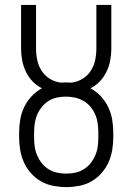

<svg xmlns="http://www.w3.org/2000/svg" viewBox="-20 -755 540 783"><path d="M250 8Q224 8 197.5 3Q171 -2 148 -15Q125 -28 107 -48Q89 -68 78 -92Q67 -116 62.5 -142.5Q58 -169 58 -195V-214Q58 -240 62.5 -267Q67 -294 78.5 -318Q90 -342 108.5 -362Q127 -382 151 -395Q129 -406 112.5 -423.5Q96 -441 85.5 -463Q75 -485 70.5 -508.5Q66 -532 66 -556V-735H127V-556Q127 -533 132 -509.5Q137 -486 150 -466Q163 -446 183.5 -433.5Q204 -421 228 -418Q233 -418 238.5 -418.5Q244 -419 250 -419Q256 -419 261.5 -418.5Q267 -418 272 -418Q296 -421 316.5 -433.5Q337 -446 350 -466Q363 -486 368 -509.5Q373 -533 373 -556V-735H434V-556Q434 -532 429.5 -508.5Q425 -485 414.5 -463Q404 -441 387.5 -423.5Q371 -406 349 -395Q373 -382 391.5 -362Q410 -342 421.5 -318Q433 -294 437.5 -267Q442 -240 442 -214V-195Q442 -169 437.5 -142.5Q433 -116 422 -92Q411 -68 393 -48Q375 -28 352 -15Q329 -2 302.5 3Q276 8 250 8ZM250 -47Q269 -47 287.5 -51Q306 -55 322 -65Q338 -75 349.5 -89.5Q361 -104 368.5 -121.5Q376 -139 378.5 -157.5Q381 -176 381 -195V-214Q381 -232 378.5 -251Q376 -270 368.5 -287.5Q361 -305 349 -319.5Q337 -334 320.5 -343.5Q304 -353 285.5 -357Q267 -361 248 -361Q230 -361 211.5 -357Q193 -353 177.5 -343Q162 -333 150 -318Q138 -303 131 -286Q124 -269 121.5 -250.5Q119 -232 119 -214V-195Q119 -176 121.5 -157.5Q124 -139 131.5 -121.5Q139 -104 150.5 -89.5Q162 -75 178 -65Q194 -55 212.5 -51Q231 -47 250 -47Z"/></svg>

Font: Iosevka Term Light
Style: Regular
Weight: 300
Monospace: yes
Designer: Belleve Invis
Foundry: Belleve Invis
Version: Version 9.0.1; ttfautohint (v1.8.3)